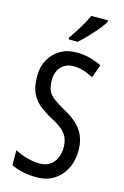

<svg xmlns="http://www.w3.org/2000/svg" viewBox="-141 -1005 695 1076"><g transform="rotate(15 206.5 -466.5)"><path d="M375 -196Q375 -136 351.5 -89.5Q328 -43 286 -16.5Q244 10 187 10Q100 10 38 -21V-108Q72 -89 111 -79Q150 -69 184 -69Q234 -69 262 -104Q290 -139 290 -188Q290 -223 279.5 -247Q269 -271 245 -291Q221 -311 180 -332Q138 -355 107 -380.5Q76 -406 59.5 -443Q43 -480 43 -536Q42 -592 65.5 -634.5Q89 -677 130.5 -701Q172 -725 225 -724Q267 -724 304 -713.5Q341 -703 369 -689L342 -612Q282 -645 227 -645Q181 -645 154.5 -615.5Q128 -586 128 -540Q128 -503 138 -479.5Q148 -456 172.5 -437.5Q197 -419 238 -396Q308 -359 341.5 -312Q375 -265 375 -196ZM346 -934Q334 -913 310 -884.5Q286 -856 259.5 -828.5Q233 -801 212 -783H160V-794Q218 -876 249 -943H346Z"/></g></svg>

Font: Noto Sans Malayalam ExtraCondensed
Style: Regular
Weight: 400
Width: 2
Designer: Jelle Bosma - Monotype Design Team
Foundry: Monotype Imaging Inc.
Version: Version 2.104; ttfautohint (v1.8.4.7-5d5b)